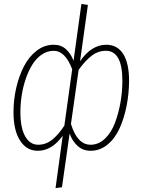

<svg xmlns="http://www.w3.org/2000/svg" viewBox="-20 -759 727 979"><path d="M263.2 200.2 299.8 -66.9Q244.6 9.8 172.9 9.8Q115.7 9.8 82.3 -42.2Q48.8 -94.2 48.8 -187Q48.8 -250 62.7 -310.8Q76.7 -371.6 102.1 -420.9Q127.4 -470.2 167 -500.5Q206.5 -530.8 253.9 -530.8Q292 -530.8 316.9 -507.6Q341.8 -484.4 355 -449.2L395 -738.8L428.2 -733.9L388.2 -446.8Q446.3 -530.8 522 -530.8Q578.6 -530.8 608.4 -483.4Q638.2 -436 638.2 -346.2Q637.7 -281.7 625.7 -220.2Q613.8 -158.7 590.6 -106.4Q567.4 -54.2 528.8 -22.2Q490.2 9.8 441.9 9.8Q402.3 9.8 375 -15.6Q347.7 -41 335 -78.1L295.9 195.8ZM174.8 -21Q213.4 -21 244.9 -45.7Q276.4 -70.3 308.1 -118.2L348.1 -405.8Q312.5 -500 253.9 -500Q221.2 -500 192.9 -480.7Q164.6 -461.4 144.8 -429.4Q125 -397.5 111.1 -356.4Q97.2 -315.4 90.6 -272.2Q84 -229 84 -187Q84 -106.9 108.4 -64Q132.8 -21 174.8 -21ZM441.9 -21Q482.9 -21 515.4 -52.2Q547.9 -83.5 566.4 -133.1Q585 -182.6 594.5 -237.8Q604 -293 604 -347.2Q604 -500 520 -500Q480.5 -500 447.8 -475.1Q415 -450.2 380.9 -402.8L341.8 -127Q374 -21 441.9 -21Z"/></svg>

Font: Fira Sans Compressed UltraLight
Style: Italic
Weight: 200
Width: 3
Italic angle: -8°
Designer: Carrois Corporate & Edenspiekermann AG
Foundry: Carrois Corporate GbR & Edenspiekermann AG
Version: Version 4.203;PS 004.203;hotconv 1.0.88;makeotf.lib2.5.64775